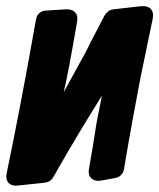

<svg xmlns="http://www.w3.org/2000/svg" viewBox="-54 -597 512 618"><path d="M-32 -42Q-13 -133 10.5 -255Q34 -377 62 -535Q64 -547 73 -555Q82 -563 95 -563L158 -567Q178 -568 188 -557Q198 -546 194 -526Q180 -445 169.5 -389Q159 -333 151 -300Q159 -314 170.5 -335.5Q182 -357 198 -386Q227 -437 235 -456L283 -548Q288 -556 295 -561Q302 -566 311 -567L399 -577Q422 -579 432 -567.5Q442 -556 437 -534Q428 -492 418.5 -445Q409 -398 398 -346Q387 -288 373.5 -215Q360 -142 345 -52Q343 -41 335.5 -33.5Q328 -26 317 -24L273 -16Q251 -12 239.5 -23.5Q228 -35 233 -57L245 -127Q250 -159 255 -190.5Q260 -222 267 -253L274 -289Q242 -238 202.5 -172.5Q163 -107 117 -26Q108 -11 90 -9L6 0Q-16 3 -26.5 -8.5Q-37 -20 -32 -42Z"/></svg>

Font: Bangerz
Style: Bold
Weight: 700
Designer: vernon adams
Foundry: Vernon Adams
Version: Version 2.10;February 7, 2025;FontCreator 13.0.0.2683 64-bit